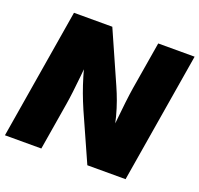

<svg xmlns="http://www.w3.org/2000/svg" viewBox="-126 -867 1046 1007"><g transform="rotate(20 397.0 -364.0)"><path d="M0.5 0 121.1 -727.5H335L461.4 -441.9Q476.6 -407.7 489.7 -371.6Q502.9 -335.4 514.4 -292Q525.9 -248.5 535.2 -193.8L515.6 -184.1Q519.5 -223.6 524.7 -275.4Q529.8 -327.1 535.6 -377.2Q541.5 -427.2 546.9 -460.9L591.3 -727.5H794.4L673.8 0H460.4L341.8 -265.6Q323.7 -307.6 309.3 -346.4Q294.9 -385.3 281.7 -429.7Q268.6 -474.1 253.4 -529.8L277.3 -531.7Q272.9 -480.5 267.8 -429.9Q262.7 -379.4 257.6 -336.7Q252.4 -293.9 247.6 -265.6L203.6 0Z"/></g></svg>

Font: Inter 17pt Black
Style: Italic
Weight: 900
Italic angle: -9.3988°
Version: Version 4.001;git-66647c0bb